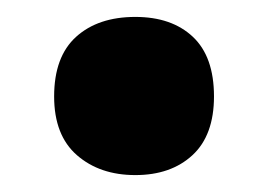

<svg xmlns="http://www.w3.org/2000/svg" viewBox="-20 -466 318 227"><path d="M44 -352Q44 -399 70 -422.5Q96 -446 140 -446Q183 -446 208 -422.5Q233 -399 233 -352Q233 -306 207.5 -282.5Q182 -259 140 -259Q98 -259 71 -282.5Q44 -306 44 -352Z"/></svg>

Font: Noto Sans Gujarati Condensed Black
Style: Regular
Weight: 900
Width: 3
Designer: Jelle Bosma - Monotype Design Team, Universal Thirst
Foundry: Monotype Imaging Inc.
Version: Version 2.106; ttfautohint (v1.8.4.7-5d5b)